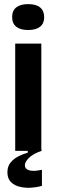

<svg xmlns="http://www.w3.org/2000/svg" viewBox="-20 -734 275 934"><path d="M54 0V-522H181V0ZM117 -588Q79 -588 59 -604Q39 -620 39 -651Q39 -682 59 -698Q79 -714 117 -714Q156 -714 175.5 -697.5Q195 -681 195 -650Q195 -620 175 -604Q155 -588 117 -588ZM184 170Q161 177 132.5 179Q104 181 77.5 175Q51 169 33.5 152Q16 135 16 104Q16 75 32 56Q48 37 71.5 25.5Q95 14 115 9V-8L182 -9V0Q143 13 122 33Q101 53 101 69Q101 82 110 88.5Q119 95 132.5 96.5Q146 98 160 96Q174 94 184 92Z"/></svg>

Font: Bricolage Grotesque 60pt SemiBold
Style: Regular
Weight: 600
Version: Version 1.001;gftools[0.9.33.dev8+g029e19f]